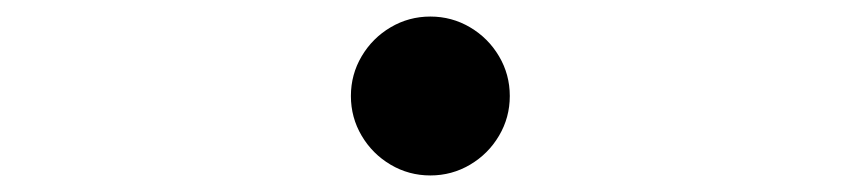

<svg xmlns="http://www.w3.org/2000/svg" viewBox="-20 -496 1040 232"><path d="M596 -380Q596 -354 583 -332Q570 -310 548 -297Q526 -284 500 -284Q474 -284 452 -297Q430 -310 417 -332Q404 -354 404 -380Q404 -406 417 -428Q430 -450 452 -463Q474 -476 500 -476Q526 -476 548 -463Q570 -450 583 -428Q596 -406 596 -380Z"/></svg>

Font: 寒蝉端黑体 Light
Style: Regular
Weight: 300
Designer: ChillDuanSans {Warren2060}; 
Source Han Sans {Ryoko NISHIZUKA 西塚涼子 (kana, bopomofo & ideographs); Paul D. Hunt (Latin, G
Foundry: ChillType&Adobe
Version: Version 1.300;Glyphs 3.3 (3306)